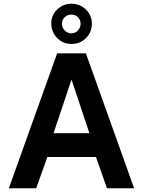

<svg xmlns="http://www.w3.org/2000/svg" viewBox="-20 -1009 766 1029"><path d="M27.5 0 286.2 -723H440.3L698.8 0H553.4L494.3 -167.5H233.8L174 0ZM266.8 -295.1H459.2L363.3 -582.5ZM472.5 -882.1Q472.5 -836.3 440.8 -804.9Q409.1 -773.4 363.5 -773.4Q317.8 -773.4 286.3 -805.5Q254.8 -837.7 254.8 -884.1Q254.8 -927.9 286.8 -958.5Q318.8 -989.1 363.5 -989.1Q393.8 -989.1 418.4 -974.8Q443.1 -960.5 457.8 -936.2Q472.5 -911.9 472.5 -882.1ZM411.9 -881.4Q411.9 -902.8 397.7 -916.8Q383.4 -930.9 362.5 -930.9Q342.1 -930.9 326.9 -916.8Q311.7 -902.8 311.7 -881.4Q311.7 -861.5 326.9 -845.9Q342.1 -830.3 362.5 -830.3Q383.4 -830.3 397.7 -845.9Q411.9 -861.5 411.9 -881.4Z"/></svg>

Font: Public Sans Thin
Style: Regular
Weight: 100
Designer: The Public Sans project authors (U.S. Web Design System). Libre Franklin designed by Pablo Impallari and Rodrigo Fuenzal
Version: Version 1.008